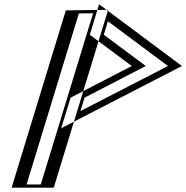

<svg xmlns="http://www.w3.org/2000/svg" viewBox="-20 -873 866 893"><path d="M457.8 -827 421.5 -707 611 -566 334.7 -423 297.6 -303 808 -566ZM457.8 -827 205 0H59L311.2 -825ZM464.8 -800.3 439.1 -715.5 639.9 -566.1 347.1 -414.6 320.9 -329.8 779.2 -566ZM438.2 -811.8 194.6 -15H78.6L321.7 -810.2ZM464.8 -800.3 779.2 -566 320.9 -329.8 347.1 -414.6 639.9 -566.1 439.1 -715.5ZM438.2 -811.8 321.7 -810.2 78.6 -15H194.6ZM457.8 -827 808 -566 297.6 -303 334.7 -423 611 -566 421.5 -707ZM457.8 -827 311.2 -825 59 0H205ZM481.8 -774.1 462.8 -711.3 658 -566.1 373.4 -418.8 354.1 -356.3 761.1 -566ZM413.1 -811.4 169.6 -15H103.6L346.8 -810.5ZM440.8 -853.2 826.2 -566 264.5 -276.5 308.4 -418.8 592.9 -566 397.8 -711.2ZM482.9 -827.4 286.1 -824.7 34 0H230Z"/></svg>

Font: Hussar Outliner
Style: Obl
Weight: 700
Foundry: Cannot Into Space Fonts
Version: Version 0.92